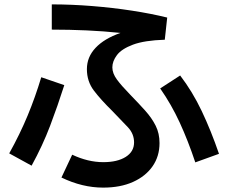

<svg xmlns="http://www.w3.org/2000/svg" viewBox="-20 -791 1040 875"><path d="M260 18 309 -86Q381 -52 451 -52Q515 -52 553 -76Q591 -100 591 -142Q591 -181 563 -211Q535 -241 491 -286Q440 -336 408 -378Q376 -420 376 -476Q376 -531 415.5 -573Q455 -615 529 -641Q452 -649 374.5 -652.5Q297 -656 216 -656V-771Q306 -771 399.5 -763.5Q493 -756 581 -742.5Q669 -729 742 -711L731 -610Q638 -607 586 -587.5Q534 -568 513 -540Q492 -512 492 -484Q492 -457 512.5 -429Q533 -401 573 -360Q612 -320 642 -286.5Q672 -253 689.5 -218Q707 -183 707 -139Q707 -79 675.5 -33.5Q644 12 586.5 38Q529 64 450 64Q355 64 260 18ZM978 -90 870 -51Q837 -150 799 -232.5Q761 -315 710 -388L801 -447Q857 -374 899.5 -284.5Q942 -195 978 -90ZM124 -36 22 -92Q71 -180 106 -264.5Q141 -349 168 -439L273 -403Q243 -309 208.5 -218Q174 -127 124 -36Z"/></svg>

Font: Murecho Medium
Style: Regular
Weight: 500
Designer: Neil Summerour
Foundry: Positype
Version: Version 1.010; ttfautohint (v1.8.3)